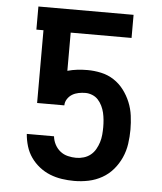

<svg xmlns="http://www.w3.org/2000/svg" viewBox="-53 -781 706 836"><g transform="rotate(5 300.0 -363.5)"><path d="M302 8Q275 8 248 4Q221 0 196 -10Q171 -20 149.5 -37Q128 -54 112.5 -76Q97 -98 89 -124.5Q81 -151 79 -178H198Q200 -159 209 -142Q218 -125 232.5 -113.5Q247 -102 265.5 -97.5Q284 -93 302 -93Q319 -93 335.5 -98Q352 -103 365 -113.5Q378 -124 386.5 -139Q395 -154 400 -170Q405 -186 406.5 -203Q408 -220 408 -236Q408 -252 406.5 -268Q405 -284 401.5 -299Q398 -314 391 -328.5Q384 -343 373.5 -354.5Q363 -366 348 -372Q333 -378 318 -378Q303 -378 288 -375Q273 -372 260.5 -364.5Q248 -357 239.5 -344Q231 -331 231 -316H112V-634H81V-735H497V-634H231V-467Q252 -473 274 -475.5Q296 -478 318 -478Q348 -478 378 -471.5Q408 -465 433.5 -448.5Q459 -432 477.5 -407.5Q496 -383 507.5 -355Q519 -327 523 -296.5Q527 -266 527 -236Q527 -205 522.5 -173.5Q518 -142 505 -113Q492 -84 471.5 -60Q451 -36 423.5 -20.5Q396 -5 365 1.5Q334 8 302 8Z"/></g></svg>

Font: R Plex Mono
Style: Bold
Weight: 700
Monospace: yes
Designer: Belleve Invis
Foundry: Belleve Invis
Version: Version 31.8.0